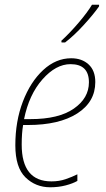

<svg xmlns="http://www.w3.org/2000/svg" viewBox="-20 -784 449 814"><path d="M193 10Q228 10 258.5 2Q289 -6 308 -17V-45Q286 -34 258.5 -24.5Q231 -15 198 -15Q72 -15 72 -171Q72 -220 78 -254H98Q231 -254 307.5 -303Q384 -352 384 -436Q384 -485 355.5 -511Q327 -537 282 -537Q217 -537 163 -487Q109 -437 77 -353.5Q45 -270 45 -168Q45 -74 88 -32Q131 10 193 10ZM82 -279Q103 -383 160 -447.5Q217 -512 279 -512Q357 -512 357 -435Q357 -368 293 -323.5Q229 -279 109 -279ZM241 -604H256Q294 -633 335.5 -678.5Q377 -724 400 -757V-764H370Q351 -732 313.5 -688Q276 -644 240 -611Z"/></svg>

Font: Noto Sans UI SemiCondensed Thin
Style: Italic
Weight: 250
Width: 4
Italic angle: -12°
Designer: Monotype Design Team
Foundry: Monotype Imaging Inc.
Version: Version 1.901